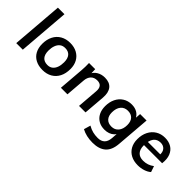

<svg xmlns="http://www.w3.org/2000/svg" viewBox="17 -1552 2591 2591"><g transform="rotate(45 1312.5 -256.5)"><path d="M47 0 106 -736H231L172 0Z M553 7Q475 7 418 -23Q361 -53 331 -109Q301 -165 301 -240Q301 -325 333 -387.5Q365 -450 424 -484Q483 -518 561 -518Q638 -518 694.5 -487Q751 -456 781.5 -400.5Q812 -345 812 -271Q812 -184 780 -122Q748 -60 689.5 -26.5Q631 7 553 7ZM553 -88Q598 -88 628 -112.5Q658 -137 672.5 -178.5Q687 -220 687 -274Q687 -346 655 -383.5Q623 -421 562 -421Q515 -421 485 -397Q455 -373 440 -331Q425 -289 425 -237Q425 -163 457.5 -125.5Q490 -88 553 -88Z M899 0 928 -362Q934 -433 931 -505H1049L1052 -405L1041 -411Q1063 -461 1111.5 -489.5Q1160 -518 1223 -518Q1314 -518 1358 -464Q1402 -410 1394 -307L1369 0H1245L1269 -301Q1274 -359 1251 -388.5Q1228 -418 1177 -418Q1118 -418 1085 -382.5Q1052 -347 1047 -286L1024 0Z M1542 79Q1589 106 1633 117Q1677 128 1728 128Q1791 128 1826 95Q1861 62 1867 -7L1876 -130L1891 -122Q1878 -89 1852 -64.5Q1826 -40 1790.5 -27.5Q1755 -15 1714 -15Q1647 -15 1598 -43.5Q1549 -72 1522.5 -124.5Q1496 -177 1496 -247Q1496 -326 1525.5 -387Q1555 -448 1609.5 -483Q1664 -518 1736 -518Q1800 -518 1844.5 -490Q1889 -462 1910 -411L1898 -398L1906 -505H2029L1990 -20Q1980 107 1912.5 165Q1845 223 1724 223Q1603 223 1514 175ZM1751 -111Q1814 -111 1851.5 -156Q1889 -201 1889 -278Q1889 -348 1854.5 -384.5Q1820 -421 1758 -421Q1694 -421 1657 -376Q1620 -331 1620 -252Q1620 -185 1654 -148Q1688 -111 1751 -111Z M2564 -56Q2530 -26 2478.5 -9.5Q2427 7 2372 7Q2294 7 2237 -23Q2180 -53 2149 -108.5Q2118 -164 2118 -239Q2118 -322 2150 -385Q2182 -448 2239 -483Q2296 -518 2370 -518Q2443 -518 2495 -486.5Q2547 -455 2571.5 -394Q2596 -333 2585 -246H2227L2232 -313H2517L2482 -295Q2488 -360 2458 -394.5Q2428 -429 2376 -429Q2310 -429 2274.5 -382Q2239 -335 2239 -240Q2239 -167 2274.5 -127.5Q2310 -88 2379 -88Q2422 -88 2461 -101Q2500 -114 2535 -141Z"/></g></svg>

Font: Muli
Style: Bold Italic
Weight: 700
Italic angle: -4.541°
Designer: Vernon Adams
Foundry: Vernon Adams
Version: Version 2.100; ttfautohint (v1.8.1.43-b0c9)